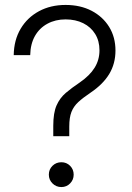

<svg xmlns="http://www.w3.org/2000/svg" viewBox="-20 -758 540 785"><path d="M197.8 -201.2V-243.7Q197.8 -296.4 211.2 -326.9Q224.6 -357.4 249 -378.2Q273.4 -398.9 306.2 -420.9Q347.2 -449.2 366.9 -481.2Q386.7 -513.2 386.7 -552.2Q386.7 -590.8 369.1 -619.1Q351.6 -647.5 320.3 -663.1Q289.1 -678.7 248 -678.7Q206.5 -678.7 174.1 -661.1Q141.6 -643.6 123 -611.1Q104.5 -578.6 103.5 -532.7H36.1Q37.1 -594.7 64.5 -640.6Q91.8 -686.5 139.4 -712.2Q187 -737.8 248 -737.8Q308.6 -737.8 354.5 -713.9Q400.4 -689.9 426.3 -647.9Q452.1 -606 452.1 -551.3Q452.1 -498 426.8 -455.8Q401.4 -413.6 350.6 -379.4Q319.3 -358.4 300 -340.6Q280.8 -322.8 272 -300Q263.2 -277.3 263.2 -240.7V-201.2ZM231 6.8Q209.5 6.8 194.6 -8.1Q179.7 -22.9 179.7 -43.9Q179.7 -65.4 194.6 -80.1Q209.5 -94.7 231 -94.7Q252 -94.7 266.6 -80.1Q281.2 -65.4 281.2 -43.9Q281.2 -22.9 266.6 -8.1Q252 6.8 231 6.8Z"/></svg>

Font: Inter 24pt Light
Style: Regular
Weight: 300
Designer: Rasmus Andersson
Foundry: rsms
Version: Version 4.001;git-66647c0bb